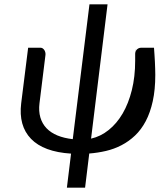

<svg xmlns="http://www.w3.org/2000/svg" viewBox="-20 -695 748 876"><path d="M64 0ZM470.7 -675.3 395.5 -62.5Q439 -72.3 475.8 -101.8Q512.7 -131.3 539.6 -177.2Q566.4 -223.1 581.5 -283.9Q596.7 -344.7 596.7 -417.5Q596.7 -441.9 596.7 -453.9Q596.7 -465.8 596.7 -469.7Q596.7 -473.6 596.9 -471.2Q597.2 -468.8 597.2 -464.4Q597.2 -460 597.2 -455.3Q597.2 -450.7 597.2 -450.2Q598.1 -464.4 606.2 -470.7Q614.3 -477.1 623 -477.1H682.6Q683.6 -462.9 684.8 -446Q686 -429.2 686.8 -412.4Q687.5 -395.5 688 -380.1Q688.5 -364.7 688.5 -353.5Q688.5 -285.6 677 -233.4Q665.5 -181.2 645 -142.3Q624.5 -103.5 596.2 -76.7Q567.9 -49.8 534.4 -32.5Q501 -15.1 463.4 -6.3Q425.8 2.4 387.2 5.4L368.2 161.1H285.2L304.2 5.9Q179.2 -2 121.6 -61.5Q64 -121.1 76.7 -224.1L108.4 -477.1H166Q170.9 -477.1 175.3 -473.9Q179.7 -470.7 182.6 -466.1Q185.5 -461.4 186.8 -455.6Q188 -449.7 187.5 -444.8L160.2 -224.1Q155.8 -188 164.1 -159.4Q172.4 -130.9 192.1 -110.1Q211.9 -89.4 242.2 -76.9Q272.5 -64.5 312 -60.1L388.2 -675.3Z"/></svg>

Font: Carlito
Style: Italic
Weight: 400
Italic angle: -7°
Designer: Lukasz Dziedzic
Foundry: tyPoland Lukasz Dziedzic
Version: Version 1.104